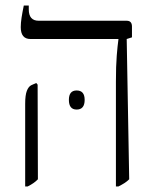

<svg xmlns="http://www.w3.org/2000/svg" viewBox="-20 -667 566 694"><path d="M399 7V-372Q399 -429 402 -466Q405 -503 408 -524V-526H90Q55 -526 55 -569Q55 -584 58 -603.5Q61 -623 66 -647H84V-633Q84 -592 120 -592H438Q457 -592 457 -571V-532L438 -526L447 -19Q439 -11 429.5 -5Q420 1 408 7ZM71 7V-292Q71 -323 77 -338.5Q83 -354 93 -359L111 -367L116 -361L117 -19Q104 -5 80 7ZM229 -306Q229 -340 257 -340Q286 -340 286 -306Q286 -271 257 -271Q229 -271 229 -306Z"/></svg>

Font: Noto Serif Hebrew SemiCondensed Light
Style: Regular
Weight: 300
Width: 4
Designer: Monotype Design Team
Foundry: Monotype Imaging Inc.
Version: Version 2.004; ttfautohint (v1.8.4.7-5d5b)